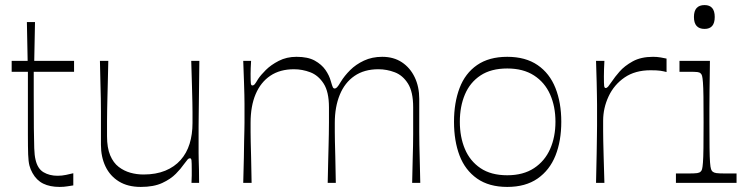

<svg xmlns="http://www.w3.org/2000/svg" viewBox="-20 -721 2942 757"><path d="M215 16Q177 16 150.5 3Q124 -10 108 -39Q100 -53 96 -68.5Q92 -84 91 -112Q90 -140 90 -190Q90 -226 90 -266.5Q90 -307 90 -344Q90 -381 90 -407Q90 -433 90 -438H26V-481H89L86 -634H118L115 -481H272V-438H113Q113 -413 113 -390Q113 -367 113 -347Q113 -266 113.5 -215.5Q114 -165 115 -136.5Q116 -108 120 -92Q128 -56 151.5 -42Q175 -28 207 -28Q224 -28 240.5 -31.5Q257 -35 269 -38V10Q261 11 246.5 13.5Q232 16 215 16Z M535 16Q484 16 449 -5.5Q414 -27 396 -64.5Q378 -102 378 -150Q378 -194 378 -225Q378 -256 378 -281Q378 -306 377.5 -332Q377 -358 376 -393Q375 -428 374 -481H407Q406 -428 405 -393.5Q404 -359 403.5 -334.5Q403 -310 402.5 -289Q402 -268 402 -243.5Q402 -219 402 -184Q402 -138 414.5 -108.5Q427 -79 448 -63Q469 -47 494 -40Q519 -33 546 -33Q595 -33 631.5 -48Q668 -63 692 -90Q716 -117 727.5 -154Q739 -191 739 -236Q739 -261 739 -278Q739 -295 738.5 -317.5Q738 -340 737 -378Q736 -416 734 -481H766Q765 -403 764.5 -353Q764 -303 763.5 -272Q763 -241 763 -222Q763 -203 763 -188.5Q763 -174 763 -157Q763 -133 763 -117.5Q763 -102 763.5 -87Q764 -72 764.5 -52Q765 -32 765 0H735Q736 -17 736 -29.5Q736 -42 736 -51Q736 -80 735 -88.5Q734 -97 729 -97Q724 -97 720 -92.5Q716 -88 704 -72Q694 -57 673.5 -36Q653 -15 619.5 0.5Q586 16 535 16Z M939 0Q941 -60 941.5 -99.5Q942 -139 942.5 -164Q943 -189 943.5 -205.5Q944 -222 944 -237Q944 -252 944 -271Q944 -295 944 -311Q944 -327 943.5 -347Q943 -367 942 -398Q941 -429 939 -481H970Q969 -467 968.5 -453Q968 -439 968 -430Q968 -401 969 -392.5Q970 -384 975 -384Q980 -384 984 -388.5Q988 -393 998 -410Q1008 -425 1028 -445Q1048 -465 1079 -481Q1110 -497 1149 -497Q1194 -497 1221 -482Q1248 -467 1263 -445.5Q1278 -424 1284 -402Q1290 -381 1292.5 -376.5Q1295 -372 1300 -372Q1304 -372 1309 -377Q1314 -382 1324 -399Q1338 -422 1360.5 -444.5Q1383 -467 1415 -482Q1447 -497 1487 -497Q1532 -497 1564.5 -475.5Q1597 -454 1615 -416.5Q1633 -379 1633 -331Q1633 -286 1633 -256Q1633 -226 1633 -201Q1633 -176 1633.5 -150Q1634 -124 1635 -88.5Q1636 -53 1637 0H1605Q1606 -53 1607 -87.5Q1608 -122 1608.5 -146.5Q1609 -171 1609 -192Q1609 -213 1609 -237.5Q1609 -262 1609 -298Q1609 -359 1588.5 -391.5Q1568 -424 1536.5 -436Q1505 -448 1472 -448Q1416 -448 1377.5 -421.5Q1339 -395 1319.5 -347Q1300 -299 1300 -237Q1300 -216 1300 -200.5Q1300 -185 1300.5 -163Q1301 -141 1302 -103.5Q1303 -66 1304 0H1272Q1273 -53 1274 -88Q1275 -123 1275.5 -147Q1276 -171 1276.5 -192.5Q1277 -214 1277 -238Q1277 -262 1277 -298Q1277 -359 1256 -391.5Q1235 -424 1203.5 -436Q1172 -448 1139 -448Q1084 -448 1046 -422.5Q1008 -397 988 -350Q968 -303 968 -237Q968 -215 968 -199.5Q968 -184 968.5 -162Q969 -140 970 -102.5Q971 -65 972 0Z M1980 16Q1908 16 1861 -17Q1814 -50 1792 -107.5Q1770 -165 1770 -241Q1770 -316 1792 -374Q1814 -432 1861 -464.5Q1908 -497 1980 -497Q2052 -497 2099.5 -464.5Q2147 -432 2170 -374Q2193 -316 2193 -241Q2193 -165 2170 -107.5Q2147 -50 2099.5 -17Q2052 16 1980 16ZM1980 -30Q2043 -30 2085.5 -58Q2128 -86 2149 -133.5Q2170 -181 2170 -241Q2170 -301 2149 -348.5Q2128 -396 2085.5 -423.5Q2043 -451 1980 -451Q1916 -451 1874.5 -423.5Q1833 -396 1813 -348.5Q1793 -301 1793 -241Q1793 -181 1813 -133.5Q1833 -86 1874.5 -58Q1916 -30 1980 -30Z M2330 0Q2332 -74 2332.5 -116.5Q2333 -159 2333.5 -184Q2334 -209 2334 -226.5Q2334 -244 2334 -268Q2334 -291 2334 -308Q2334 -325 2333.5 -345Q2333 -365 2332.5 -396.5Q2332 -428 2330 -481H2363Q2362 -465 2361.5 -448.5Q2361 -432 2361 -420Q2361 -391 2362 -382.5Q2363 -374 2368 -374Q2373 -374 2378 -380Q2383 -386 2394 -402Q2403 -416 2422.5 -438.5Q2442 -461 2474.5 -479Q2507 -497 2555 -497Q2570 -497 2585 -494.5Q2600 -492 2608 -490V-437Q2597 -440 2584 -442Q2571 -444 2545 -444Q2484 -444 2442.5 -415.5Q2401 -387 2379.5 -341Q2358 -295 2358 -245Q2358 -221 2358 -203.5Q2358 -186 2358.5 -163.5Q2359 -141 2360 -103.5Q2361 -66 2363 0Z M2645 0V-37Q2659 -37 2671 -37Q2683 -37 2691 -37Q2719 -37 2728.5 -38.5Q2738 -40 2742 -44Q2746 -47 2748 -54Q2750 -61 2751.5 -80Q2753 -99 2753.5 -137Q2754 -175 2754 -239Q2754 -303 2753.5 -340Q2753 -377 2751.5 -396Q2750 -415 2748 -422Q2746 -429 2742 -432Q2738 -436 2729 -437Q2720 -438 2696 -438Q2688 -438 2679 -438Q2670 -438 2659 -438V-481H2779Q2779 -468 2778.5 -436Q2778 -404 2777.5 -365.5Q2777 -327 2777 -293.5Q2777 -260 2777 -242Q2777 -177 2777.5 -138.5Q2778 -100 2779.5 -80.5Q2781 -61 2783.5 -54Q2786 -47 2790 -44Q2795 -40 2804.5 -38.5Q2814 -37 2843 -37Q2851 -37 2861 -37Q2871 -37 2884 -37V0ZM2758 -607Q2716 -607 2716 -654Q2716 -701 2758 -701Q2798 -701 2798 -654Q2798 -607 2758 -607Z"/></svg>

Font: Ojuju Light
Style: Regular
Weight: 300
Designer: Chisaokwu Joboson, Mirko Velimirovic
Foundry: Udi Foundry
Version: Version 1.000